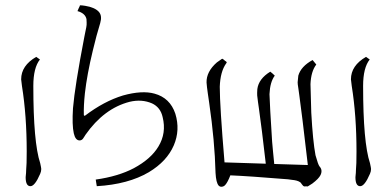

<svg xmlns="http://www.w3.org/2000/svg" viewBox="-20 -948 1482 726"><path d="M131 -723Q106 -692 106 -623Q106 -409 132 -331Q136 -313 136 -309Q136 -300 132 -291Q112 -244 95 -244Q77 -244 77 -278Q77 -280 77.5 -283.5Q78 -287 78.5 -294Q79 -301 79 -307Q81 -323 81 -375Q81 -511 63 -623Q63 -627 61.5 -635.5Q60 -644 60 -648Q60 -700 117 -733Z M282 -926V-927V-928Q290 -928 302 -926Q339 -920 354 -903Q367 -888 359 -861Q345 -816 331 -757Q309 -666 301 -595Q296 -548 297 -513Q298 -509 302 -511Q373 -565 445 -587Q517 -607 564 -594Q623 -578 643 -518Q662 -456 637 -398Q611 -338 543 -297Q465 -251 346 -244Q345 -248 344 -256Q343 -264 342 -269Q427 -281 486 -312Q551 -347 579 -394Q610 -445 595 -505Q587 -542 555 -557Q516 -574 470 -563Q373 -538 303 -438Q302 -436 299 -431.5Q296 -427 294 -424Q292 -421 288.5 -419Q285 -417 281 -417Q265 -417 259 -444Q252 -475 256 -539Q263 -622 299 -809Q300 -816 303.5 -831.5Q307 -847 307.5 -854Q308 -861 307 -876Q302 -898 273 -906Q274 -909 277 -915.5Q280 -922 282 -926Z M820 -726Q823 -725 826.5 -722Q830 -719 831 -718Q841 -713 835 -708Q813 -677 811 -620Q811 -548 829 -334Q855 -333 907 -331.5Q959 -330 985 -329Q969 -469 959 -538Q958 -546 955.5 -562.5Q953 -579 952.5 -587Q952 -595 953 -611Q958 -650 1002 -677Q1005 -675 1010.5 -670Q1016 -665 1019 -662Q1001 -638 999 -592Q1000 -552 1009 -412Q1010 -403 1012.5 -373.5Q1015 -344 1017 -328Q1038 -327 1080.5 -326Q1123 -325 1144 -324Q1120 -531 1112 -586Q1112 -590 1108.5 -611.5Q1105 -633 1105.5 -637Q1106 -641 1108 -662Q1118 -697 1162 -721Q1165 -718 1169 -712.5Q1173 -707 1176 -704Q1156 -678 1154 -630L1157 -522Q1163 -414 1173 -361Q1183 -325 1188 -319Q1201 -305 1192 -286Q1185 -272 1161 -254Q1160 -254 1151.5 -248Q1143 -242 1141.5 -243Q1140 -244 1131 -243Q1126 -244 1121.5 -251Q1117 -258 1115 -259Q1109 -263 1101.5 -265Q1094 -267 1083.5 -268Q1073 -269 1069 -270Q922 -282 851 -285Q841 -259 832 -249Q827 -243 819.5 -242Q812 -241 807 -246Q797 -257 795 -294Q792 -415 771 -559Q770 -566 766 -593.5Q762 -621 761 -636Q760 -677 800 -712Q819 -725 820 -726Z M1378 -723Q1353 -692 1353 -623Q1353 -409 1379 -331Q1383 -313 1383 -309Q1383 -300 1379 -291Q1359 -244 1342 -244Q1324 -244 1324 -278Q1324 -280 1324.5 -283.5Q1325 -287 1325.5 -294Q1326 -301 1326 -307Q1328 -323 1328 -375Q1328 -511 1310 -623Q1310 -627 1308.5 -635.5Q1307 -644 1307 -648Q1307 -700 1364 -733Z"/></svg>

Font: Miso
Style: Regular
Weight: 400
Version: Version 1.1